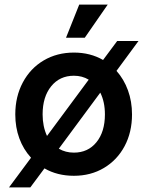

<svg xmlns="http://www.w3.org/2000/svg" viewBox="-20 -743 637 829"><path d="M46 -249Q46 -326 78.5 -387Q111 -448 168.5 -482Q226 -516 299 -516Q370 -516 425 -484L486 -566H578L483 -437Q515 -401 532.5 -353Q550 -305 550 -249Q550 -172 518 -112Q486 -52 429 -18Q372 16 299 16Q227 16 172 -16L111 66H19L114 -62Q81 -98 63.5 -145.5Q46 -193 46 -249ZM183 -156 363 -399Q335 -416 299 -416Q238 -416 201 -370.5Q164 -325 164 -249Q164 -197 183 -156ZM299 -84Q360 -84 396.5 -129Q433 -174 433 -249Q433 -303 413 -343L234 -101Q263 -84 299 -84ZM445 -723 346 -580H265L322 -723Z"/></svg>

Font: MedMera Sans Semibold
Style: Regular
Weight: 600
Designer: Kasper Nordkvist
Foundry: UNCUT.wtf
Version: Version 1.300